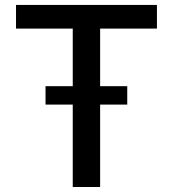

<svg xmlns="http://www.w3.org/2000/svg" viewBox="-20 -747 691 767"><path d="M44 -632.8H270.6V-402.7H161.9V-329.2H270.6V0H380V-329.2H488.3V-402.7H380V-632.8H606.9V-727.3H44Z"/></svg>

Font: Margiela Sans Medium
Style: Regular
Weight: 500
Designer: Stefan Endress, Andreas Faust
Version: Version 1.100;FEAKit 1.0